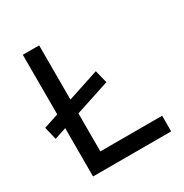

<svg xmlns="http://www.w3.org/2000/svg" viewBox="-167 -855 948 988"><g transform="rotate(-30 307.0 -361.5)"><path d="M387 -462 406 -386 34 -264 16 -340ZM104 -723H201V-93H568V0H104Z"/></g></svg>

Font: Josefin Sans Thin
Style: Regular
Weight: 400
Version: Version 2.000